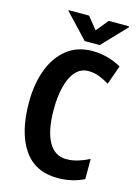

<svg xmlns="http://www.w3.org/2000/svg" viewBox="-134 -980 776 1065"><g transform="rotate(15 253.5 -448.0)"><path d="M382.8 -595.7Q352.1 -607.9 318.4 -607.9Q274.9 -607.9 245.1 -575.2Q215.8 -543 201.2 -484.9Q186.5 -427.2 186.5 -353.5Q186.5 -233.9 221.2 -169.4Q256.3 -104 324.2 -104Q359.9 -104 393.6 -114.7Q424.3 -124.5 455.6 -140.1V-24.4Q387.7 9.8 305.2 9.8Q175.8 9.8 109.9 -85.9Q43.5 -182.6 43.5 -354.5Q43.5 -461.4 74.7 -544.4Q106 -627 166 -674.3Q225.6 -721.2 311.5 -721.2Q355 -721.2 398.9 -709.5Q441.4 -697.8 477.5 -677.2L438.5 -567.9Q410.6 -584.5 382.8 -595.7ZM297.4 -836.4 354 -905.8H471.2V-900.4L340.3 -763.2H254.4L124 -901.4V-905.8H241.2Z"/></g></svg>

Font: MAUL Condensed Bold
Style: Condensed Bold
Weight: 700
Designer: MAUL
Version: Version 1.0; 2020; ttfautohint (v1.8.3)